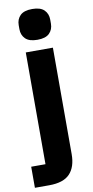

<svg xmlns="http://www.w3.org/2000/svg" viewBox="-112 -791 502 1032"><g transform="rotate(-10 138.5 -274.5)"><path d="M69 -525H217V56Q217 126 182 163Q147 200 69 200H-9V85H69ZM143 -581Q98 -581 77.5 -601.5Q57 -622 57 -654V-676Q57 -708 77.5 -728.5Q98 -749 143 -749Q188 -749 208.5 -728.5Q229 -708 229 -676V-654Q229 -622 208.5 -601.5Q188 -581 143 -581Z"/></g></svg>

Font: IBM Plex Sans KR
Style: Bold
Weight: 700
Designer: Mike Abbink; Paul van der Laan; Pieter van Rosmalen; Wujin Sim; Chorong Kim; Dohee Lee;
Foundry: Sandoll Inc.
Version: Version 1.001